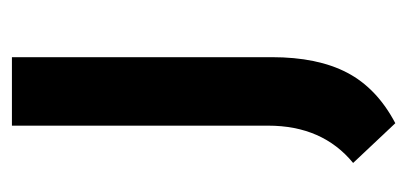

<svg xmlns="http://www.w3.org/2000/svg" viewBox="-196 -266 667 314"><g transform="rotate(-90 137.0 -109.5)"><path d="M27 135Q88 85 88 -4V-423H200V2Q200 77 174.5 125.5Q149 174 92 204Z"/></g></svg>

Font: Josefin Sans SemiBold
Style: Regular
Weight: 600
Designer: Santiago Orozco
Foundry: Typemade
Version: Version 2.000